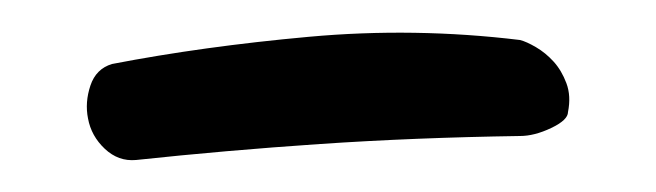

<svg xmlns="http://www.w3.org/2000/svg" viewBox="-20 -400 410 120"><path d="M335 -330Q335 -325 324.5 -320Q314 -315 305 -315Q239 -314 180 -310Q121 -306 65 -300Q54 -299 45.5 -307Q37 -315 35 -326Q33 -336 36.5 -346.5Q40 -357 50 -360Q107 -371 173 -377Q239 -383 305 -375Q309 -374 315 -370.5Q321 -367 326 -361.5Q331 -356 334 -348Q337 -340 335 -330Z"/></svg>

Font: Nanum Pen
Style: Regular
Weight: 400
Designer: Doo-yul Kwak; Hyunghwan Choi; Nicolas Noh;
Foundry: NHN Corporation
Version: Version 1.10